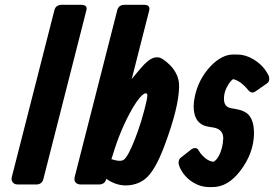

<svg xmlns="http://www.w3.org/2000/svg" viewBox="-20 -761 1131 792"><path d="M233.9 -741.2H314.9Q342.3 -740.7 336.4 -718.8L158.7 -21.5Q152.3 0 129.4 0H54.2Q43.5 0 36.6 -4.9Q24.4 -14.2 28.8 -31.2L204.6 -719.7Q210.4 -740.7 233.9 -741.2Z M595.7 -718.8Q595.7 -718.8 523.4 -435.1L544.9 -460.9Q563 -482.9 575.2 -495.6Q603.5 -524.4 626 -524.4H632.8Q649.4 -523.4 681.6 -492.2Q718.8 -453.6 718.8 -406.7Q718.8 -320.8 658.7 -160.6Q618.7 -53.2 577.1 -21.5Q543.9 3.4 499 3.9Q457 3.9 418.5 -23.4L418 -21.5Q412.1 -0.5 388.7 0H313.5Q302.7 0 295.9 -4.9Q283.7 -12.7 288.1 -31.2L463.9 -719.7Q469.7 -740.7 493.2 -741.2H574.2Q600.1 -741.2 595.7 -718.8ZM439.5 -104.5Q460 -97.7 473.6 -97.7Q484.9 -97.7 491.2 -102.5Q508.3 -115.7 535.6 -184.6Q565.9 -261.2 585 -346.7Q587.4 -358.4 587.9 -368.7Q587.9 -375.5 581.5 -376Q577.6 -376 576.2 -375Q558.1 -366.7 528.3 -317.4Q476.6 -228 444.3 -119.1Z M941.9 -536.1Q941.9 -536.1 958.5 -536.1Q992.2 -536.1 1024.9 -516.6Q1068.4 -490.7 1088.4 -448.2Q1089.4 -446.3 1089.8 -443.4Q1093.8 -425.3 1081.5 -417L1033.7 -383.8Q1018.1 -373 1004.4 -388.7Q972.7 -427.7 941.9 -434.6Q934.1 -430.2 924.8 -417Q903.8 -385.7 903.8 -353.5Q903.8 -319.3 934.1 -314.5L951.7 -311.5Q971.7 -308.1 985.8 -301.3Q1027.8 -283.2 1027.8 -210.9Q1026.9 -128.9 970.7 -55.7Q919.9 10.7 856.9 10.7H844.2Q807.6 10.7 775.9 -8.8Q738.8 -32.2 721.2 -71.3Q711.4 -94.7 723.1 -108.4L765.1 -141.6Q770.5 -146.5 776.9 -148.9Q793.5 -154.3 801.3 -137.7Q805.2 -129.9 813.5 -121.1Q836.9 -95.7 860.8 -93.8Q872.1 -99.6 881.3 -115.7Q899.4 -147.5 900.9 -191.4Q900.4 -229 857.9 -235.4L845.2 -237.3Q831.5 -239.3 820.3 -243.7Q778.8 -261.2 778.8 -323.2Q779.3 -342.8 783.7 -363.3Q798.8 -434.1 847.7 -486.8Q894.5 -536.1 941.9 -536.1Z"/></svg>

Font: Allan
Style: Bold
Weight: 500
Italic angle: -14.3°
Version: Version 1.002